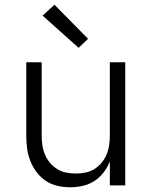

<svg xmlns="http://www.w3.org/2000/svg" viewBox="-20 -783 640 811"><path d="M277 8Q250 8 223 2Q196 -4 173.5 -19Q151 -34 134.5 -56Q118 -78 108 -103.5Q98 -129 94.5 -156Q91 -183 91 -210V-520H156V-210Q156 -190 159 -169.5Q162 -149 170 -130Q178 -111 191 -95.5Q204 -80 221.5 -69Q239 -58 259.5 -54Q280 -50 300 -50Q320 -50 340.5 -54Q361 -58 378.5 -69Q396 -80 409 -95.5Q422 -111 430 -130Q438 -149 441 -169.5Q444 -190 444 -210V-520H509V0H444V-101Q434 -76 417.5 -54.5Q401 -33 378.5 -18.5Q356 -4 329.5 2Q303 8 277 8ZM312 -581 160 -717 210 -763 352 -619Z"/></svg>

Font: Iosevka Aile Custom Light
Style: Regular
Weight: 300
Designer: Belleve Invis
Foundry: Belleve Invis
Version: Version 17.0.2; ttfautohint (v1.8.3)